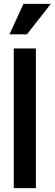

<svg xmlns="http://www.w3.org/2000/svg" viewBox="-20 -970 282 990"><path d="M51 0V-720H165V0ZM119 -793H29L101 -950H242Z"/></svg>

Font: Instrument Sans Condensed SemiBold
Style: Regular
Weight: 600
Width: 3
Designer: Rodrigo Fuenzalida
Foundry: fragTYPE
Version: Version 1.000;gftools[0.9.28]